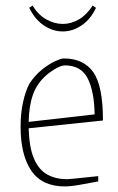

<svg xmlns="http://www.w3.org/2000/svg" viewBox="-20 -660 424 690"><path d="M333 -8Q305 -3 270 3.5Q235 10 213 10Q131 10 92.5 -46.5Q54 -103 54 -205Q54 -253 63 -293.5Q72 -334 86 -360Q106 -390 131 -410Q156 -430 178 -440Q200 -450 209 -450Q280 -450 315 -401Q350 -352 350 -227L83 -199Q85 -129 102.5 -89Q120 -49 150.5 -32.5Q181 -16 221 -16Q225 -16 246.5 -18Q268 -20 293.5 -23Q319 -26 333 -27ZM148 -391Q113 -361 98.5 -320Q84 -279 83 -222L320 -249Q319 -330 295.5 -377.5Q272 -425 213 -425Q202 -425 184 -415.5Q166 -406 148 -391ZM206 -547Q169 -547 137 -569Q105 -591 85 -632L97 -640Q117 -607 146 -590.5Q175 -574 206 -574Q236 -574 264 -590.5Q292 -607 313 -640L325 -632Q306 -591 273.5 -569Q241 -547 206 -547Z"/></svg>

Font: Grenze Gotisch Thin
Style: Regular
Weight: 100
Designer: Renata Polastri
Foundry: Omnibus-Type
Version: Version 1.001